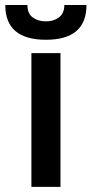

<svg xmlns="http://www.w3.org/2000/svg" viewBox="-50 -726 356 746"><path d="M185 0H72V-519.5H185ZM128.5 -571.5Q-29.5 -571.5 -29.5 -706.5H56.5Q56.5 -673.5 77.2 -658.2Q98 -643 128.5 -643Q159 -643 179.5 -658.8Q200 -674.5 200 -706.5H286Q286 -571.5 128.5 -571.5Z"/></svg>

Font: Acari Sans
Style: Bold
Weight: 700
Designer: Alfredo Marco Pradil and Stefan Peev (font) & Cristiano Sobral (main changes)
Foundry: Alfredo Marco Pradil and Stefan Peev (font) & Cristiano Sobral (main changes)
Version: Version 1.063; ttfautohint (v1.8.3)